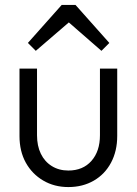

<svg xmlns="http://www.w3.org/2000/svg" viewBox="-20 -748 555 778"><path d="M257 10Q200 10 155 -16.5Q110 -43 84.5 -89Q59 -135 59 -197V-470H130V-200Q130 -157 145.5 -125Q161 -93 190 -75Q219 -57 257 -57Q316 -57 350.5 -96Q385 -135 385 -200V-470H455V-197Q455 -136 430 -89Q405 -42 360 -16Q315 10 257 10ZM125 -542 93 -574 230 -728H286L423 -574L391 -542L235 -678L282 -677Z"/></svg>

Font: Outfit-Light
Style: Regular
Weight: 300
Designer: Rodrigo Fuenzalida
Foundry: fragTYPE
Version: Version 1.000